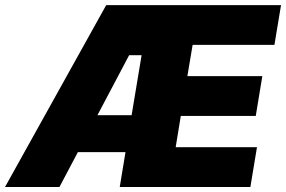

<svg xmlns="http://www.w3.org/2000/svg" viewBox="-43 -748 1144 768"><path d="M-22.9 0 381.8 -727.5H1081.1L1054.7 -568.4H727.5L706.5 -443.4H1006.3L980 -284.2H680.2L659.7 -159.2H984.9L958.5 0H436L459 -139.6H268.6L194.8 0ZM346.7 -287.1H483.4L523.4 -527.3H473.6Z"/></svg>

Font: Inter Black
Style: Italic
Weight: 900
Italic angle: -9.39999°
Designer: Rasmus Andersson
Foundry: rsms
Version: Version 4.000;git-a52131595